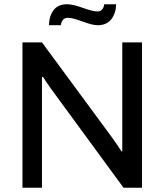

<svg xmlns="http://www.w3.org/2000/svg" viewBox="-20 -886 776 906"><path d="M211 -767Q212 -811 233 -838.5Q254 -866 297 -866Q323 -866 370.5 -849Q418 -832 439 -832Q467 -832 472 -866H528Q527 -823 505 -795Q483 -767 441 -767Q416 -767 369 -784.5Q322 -802 301 -802Q272 -802 267 -767ZM86 0V-686H178L511 -234Q542 -190 553 -172H557V-686H650V0H563L226 -460Q202 -493 183 -523H178V0Z"/></svg>

Font: Archivo
Style: Regular
Weight: 400
Designer: Hector Gatti
Foundry: Omnibus-Type
Version: Version 2.001